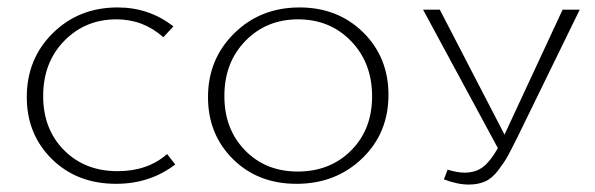

<svg xmlns="http://www.w3.org/2000/svg" viewBox="-20 -488 1598 516"><path d="M292 6Q187 6 119.5 -60.5Q52 -127 52 -227Q52 -330 122 -399Q192 -468 296 -468Q381 -468 446 -417L419 -388Q365 -436 293 -436Q209 -436 152.5 -378Q96 -320 96 -230Q96 -141 152 -84.5Q208 -28 296 -28Q377 -28 429 -74L451 -46Q383 6 292 6Z M777 6Q673 6 606 -60.5Q539 -127 539 -227Q539 -329 609.5 -398.5Q680 -468 785 -468Q888 -468 956 -401Q1024 -334 1024 -233Q1024 -130 953 -62Q882 6 777 6ZM780 -27Q867 -27 923.5 -83.5Q980 -140 980 -229Q980 -319 923.5 -377.5Q867 -436 781 -436Q696 -436 639.5 -378Q583 -320 583 -230Q583 -141 638.5 -84Q694 -27 780 -27Z M1492 -462H1538L1370 -118Q1352 -82 1344 -67.5Q1336 -53 1319.5 -31Q1303 -9 1284 -0.5Q1265 8 1240 8Q1209 8 1173 -6L1183 -32Q1210 -24 1228 -24Q1259 -24 1279 -40Q1299 -56 1318 -90L1117 -462H1162L1336 -126L1339 -133Z"/></svg>

Font: EauTestSC Light
Style: Regular
Weight: 300
Designer: Christian Thalmann (Catharsis Fonts)
Version: Version 0.001;PS 000.001;hotconv 1.0.88;makeotf.lib2.5.64775